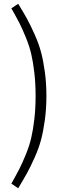

<svg xmlns="http://www.w3.org/2000/svg" viewBox="-20 -857 305 1014"><path d="M76.2 -836.9Q105.5 -789.1 123 -757.1Q140.6 -725.1 162.6 -676Q184.6 -627 196.5 -582.5Q208.5 -538.1 216.8 -477.5Q225.1 -417 225.1 -350.1Q225.1 -283.2 216.8 -222.7Q208.5 -162.1 196.5 -117.7Q184.6 -73.2 162.6 -24.2Q140.6 24.9 122.8 57.1Q105 89.4 76.2 137.2L40 112.8Q66.4 65.9 82.3 34.9Q98.1 3.9 116.7 -41.7Q135.3 -87.4 145 -129.2Q154.8 -170.9 161.4 -227.8Q168 -284.7 168 -350.1Q168 -416 161.4 -472.9Q154.8 -529.8 145 -571.5Q135.3 -613.3 116.7 -658.9Q98.1 -704.6 82.5 -735.1Q66.9 -765.6 40 -813Z"/></svg>

Font: Fira Sans Compressed Light
Style: Regular
Weight: 300
Width: 1
Designer: Carrois Corporate & Edenspiekermann AG
Foundry: Carrois Corporate GbR & Edenspiekermann AG
Version: Version 4.203;PS 004.203;hotconv 1.0.88;makeotf.lib2.5.64775